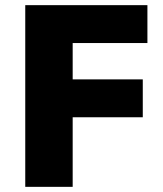

<svg xmlns="http://www.w3.org/2000/svg" viewBox="-20 -725 632 745"><path d="M78 0V-705H552V-558H262V-417H534V-270H262V0Z"/></svg>

Font: Nunito Sans 7pt SemiCondensed Black
Style: Regular
Weight: 900
Width: 4
Designer: Vernon Adams
Foundry: Vernon Adams
Version: Version 3.101;gftools[0.9.27]